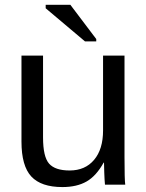

<svg xmlns="http://www.w3.org/2000/svg" viewBox="-20 -756 596 786"><path d="M404.3 -90.3Q374 -35.6 334.2 -12.9Q294.4 9.8 235.4 9.8Q148.4 9.8 108.2 -33.4Q67.9 -76.7 67.9 -176.3V-528.3H156.2V-193.4Q156.2 -114.3 180.9 -86.2Q205.6 -58.1 265.1 -58.1Q328.6 -58.1 365.2 -101.6Q401.9 -145 401.9 -222.2V-528.3H489.7V-112.8Q489.7 -20.5 492.7 0H409.7Q409.2 -2.4 408 -22.9Q406.7 -43.5 405.8 -90.3ZM374 -596.2V-586.4H328.1L167 -722.2V-736.3H268.1Z"/></svg>

Font: Arimo Nerd Font
Style: Regular
Weight: 400
Designer: Steve Matteson
Foundry: Monotype Imaging Inc.
Version: Version 1.33;Nerd Fonts 3.2.1